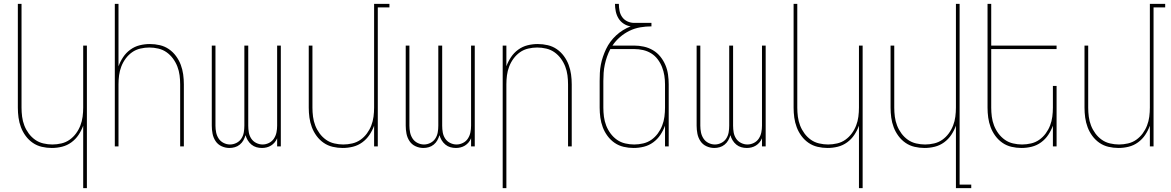

<svg xmlns="http://www.w3.org/2000/svg" viewBox="-20 -755 6040 990"><path d="M409 215V-107Q400 -82 385 -59.5Q370 -37 348 -21Q326 -5 300 1.5Q274 8 247 8Q221 8 195.5 2Q170 -4 149 -18.5Q128 -33 112.5 -54Q97 -75 88 -99Q79 -123 75.5 -148.5Q72 -174 72 -200V-735H91V-200Q91 -177 94 -153.5Q97 -130 105.5 -108Q114 -86 128 -67Q142 -48 161 -34.5Q180 -21 203.5 -15.5Q227 -10 250 -10Q273 -10 296.5 -15.5Q320 -21 339 -34.5Q358 -48 372 -67Q386 -86 394.5 -108Q403 -130 406 -153.5Q409 -177 409 -200V-520H428V215Z M572 0V-735H591V-413Q600 -438 615 -460.5Q630 -483 652 -499Q674 -515 700 -521.5Q726 -528 753 -528Q779 -528 804.5 -522Q830 -516 851 -501.5Q872 -487 887.5 -466Q903 -445 912 -421Q921 -397 924.5 -371.5Q928 -346 928 -320V0H909V-320Q909 -343 906 -366.5Q903 -390 894.5 -412Q886 -434 872 -453Q858 -472 839 -485.5Q820 -499 796.5 -504.5Q773 -510 750 -510Q727 -510 703.5 -504.5Q680 -499 661 -485.5Q642 -472 628 -453Q614 -434 605.5 -412Q597 -390 594 -366.5Q591 -343 591 -320V0Z M1163 8Q1142 8 1122.5 -1Q1103 -10 1091.5 -27.5Q1080 -45 1076 -65.5Q1072 -86 1072 -107V-520H1091V-107Q1091 -89 1094.5 -72Q1098 -55 1107.5 -40.5Q1117 -26 1133 -18Q1149 -10 1166 -10Q1183 -10 1199 -18Q1215 -26 1224.5 -40.5Q1234 -55 1237 -72Q1240 -89 1240 -107V-520H1260V-107Q1260 -89 1263 -72Q1266 -55 1275.5 -40.5Q1285 -26 1301 -18Q1317 -10 1334 -10Q1351 -10 1367 -18Q1383 -26 1392.5 -40.5Q1402 -55 1405.5 -72Q1409 -89 1409 -107V-520H1428V0H1409V-42Q1404 -30 1396 -20.5Q1388 -11 1377.5 -4.5Q1367 2 1355 5Q1343 8 1331 8Q1316 8 1302 4Q1288 0 1276.5 -9.5Q1265 -19 1257.5 -31.5Q1250 -44 1246 -58Q1242 -44 1235 -31.5Q1228 -19 1216.5 -9.5Q1205 0 1191 4Q1177 8 1163 8Z M1747 8Q1721 8 1695.5 2Q1670 -4 1649 -18.5Q1628 -33 1612.5 -54Q1597 -75 1588 -99Q1579 -123 1575.5 -148.5Q1572 -174 1572 -200V-520H1591V-200Q1591 -177 1594 -153.5Q1597 -130 1605.5 -108Q1614 -86 1628 -67Q1642 -48 1661 -34.5Q1680 -21 1703.5 -15.5Q1727 -10 1750 -10Q1773 -10 1796.5 -15.5Q1820 -21 1839 -34.5Q1858 -48 1872 -67Q1886 -86 1894.5 -108Q1903 -130 1906 -153.5Q1909 -177 1909 -200V-735H1988V-717H1928V0H1909V-107Q1900 -82 1885 -59.5Q1870 -37 1848 -21Q1826 -5 1800 1.5Q1774 8 1747 8Z M2163 8Q2142 8 2122.5 -1Q2103 -10 2091.5 -27.5Q2080 -45 2076 -65.5Q2072 -86 2072 -107V-520H2091V-107Q2091 -89 2094.5 -72Q2098 -55 2107.5 -40.5Q2117 -26 2133 -18Q2149 -10 2166 -10Q2183 -10 2199 -18Q2215 -26 2224.5 -40.5Q2234 -55 2237 -72Q2240 -89 2240 -107V-520H2260V-107Q2260 -89 2263 -72Q2266 -55 2275.5 -40.5Q2285 -26 2301 -18Q2317 -10 2334 -10Q2351 -10 2367 -18Q2383 -26 2392.5 -40.5Q2402 -55 2405.5 -72Q2409 -89 2409 -107V-520H2428V0H2409V-42Q2404 -30 2396 -20.5Q2388 -11 2377.5 -4.5Q2367 2 2355 5Q2343 8 2331 8Q2316 8 2302 4Q2288 0 2276.5 -9.5Q2265 -19 2257.5 -31.5Q2250 -44 2246 -58Q2242 -44 2235 -31.5Q2228 -19 2216.5 -9.5Q2205 0 2191 4Q2177 8 2163 8Z M2572 215V-520H2591V-413Q2600 -438 2615 -460.5Q2630 -483 2652 -499Q2674 -515 2700 -521.5Q2726 -528 2753 -528Q2779 -528 2804.5 -522Q2830 -516 2851 -501.5Q2872 -487 2887.5 -466Q2903 -445 2912 -421Q2921 -397 2924.5 -371.5Q2928 -346 2928 -320V0H2909V-320Q2909 -343 2906 -366.5Q2903 -390 2894.5 -412Q2886 -434 2872 -453Q2858 -472 2839 -485.5Q2820 -499 2796.5 -504.5Q2773 -510 2750 -510Q2727 -510 2703.5 -504.5Q2680 -499 2661 -485.5Q2642 -472 2628 -453Q2614 -434 2605.5 -412Q2597 -390 2594 -366.5Q2591 -343 2591 -320V215Z M3247 8Q3221 8 3195.5 2Q3170 -4 3149 -18.5Q3128 -33 3112.5 -54Q3097 -75 3088 -99Q3079 -123 3075.5 -148.5Q3072 -174 3072 -200V-337Q3072 -358 3073 -379Q3074 -400 3078 -421Q3082 -442 3089 -462.5Q3096 -483 3105 -502Q3124 -542 3157 -572.5Q3190 -603 3232 -619Q3212 -622 3195.5 -633Q3179 -644 3169 -660.5Q3159 -677 3155 -696.5Q3151 -716 3151 -735H3171Q3171 -717 3174.5 -699Q3178 -681 3188.5 -666.5Q3199 -652 3215.5 -644.5Q3232 -637 3250 -637H3339V-619Q3310 -619 3281 -614Q3252 -609 3225.5 -596Q3199 -583 3176.5 -563.5Q3154 -544 3138 -520H3250Q3275 -520 3300 -514.5Q3325 -509 3347 -496Q3369 -483 3385 -463Q3401 -443 3411 -419.5Q3421 -396 3424.5 -370.5Q3428 -345 3428 -320V0H3409V-107Q3400 -82 3385 -59.5Q3370 -37 3348 -21Q3326 -5 3300 1.5Q3274 8 3247 8ZM3250 -10Q3273 -10 3296.5 -15.5Q3320 -21 3339 -34.5Q3358 -48 3372 -67Q3386 -86 3394.5 -108Q3403 -130 3406 -153.5Q3409 -177 3409 -200V-320Q3409 -343 3405.5 -365.5Q3402 -388 3393.5 -409.5Q3385 -431 3371 -449.5Q3357 -468 3337.5 -480Q3318 -492 3295.5 -497Q3273 -502 3250 -502H3127Q3117 -483 3110 -463Q3103 -443 3098.5 -422Q3094 -401 3092.5 -379.5Q3091 -358 3091 -337V-200Q3091 -177 3094 -153.5Q3097 -130 3105.5 -108Q3114 -86 3128 -67Q3142 -48 3161 -34.5Q3180 -21 3203.5 -15.5Q3227 -10 3250 -10Z M3663 8Q3642 8 3622.5 -1Q3603 -10 3591.5 -27.5Q3580 -45 3576 -65.5Q3572 -86 3572 -107V-520H3591V-107Q3591 -89 3594.5 -72Q3598 -55 3607.5 -40.5Q3617 -26 3633 -18Q3649 -10 3666 -10Q3683 -10 3699 -18Q3715 -26 3724.5 -40.5Q3734 -55 3737 -72Q3740 -89 3740 -107V-520H3760V-107Q3760 -89 3763 -72Q3766 -55 3775.5 -40.5Q3785 -26 3801 -18Q3817 -10 3834 -10Q3851 -10 3867 -18Q3883 -26 3892.5 -40.5Q3902 -55 3905.5 -72Q3909 -89 3909 -107V-520H3928V0H3909V-42Q3904 -30 3896 -20.5Q3888 -11 3877.5 -4.5Q3867 2 3855 5Q3843 8 3831 8Q3816 8 3802 4Q3788 0 3776.5 -9.5Q3765 -19 3757.5 -31.5Q3750 -44 3746 -58Q3742 -44 3735 -31.5Q3728 -19 3716.5 -9.5Q3705 0 3691 4Q3677 8 3663 8Z M4409 215V-107Q4400 -82 4385 -59.5Q4370 -37 4348 -21Q4326 -5 4300 1.5Q4274 8 4247 8Q4221 8 4195.5 2Q4170 -4 4149 -18.5Q4128 -33 4112.5 -54Q4097 -75 4088 -99Q4079 -123 4075.5 -148.5Q4072 -174 4072 -200V-735H4091V-200Q4091 -177 4094 -153.5Q4097 -130 4105.5 -108Q4114 -86 4128 -67Q4142 -48 4161 -34.5Q4180 -21 4203.5 -15.5Q4227 -10 4250 -10Q4273 -10 4296.5 -15.5Q4320 -21 4339 -34.5Q4358 -48 4372 -67Q4386 -86 4394.5 -108Q4403 -130 4406 -153.5Q4409 -177 4409 -200V-520H4428V215Z M4909 215V-107Q4900 -82 4885 -59.5Q4870 -37 4848 -21Q4826 -5 4800 1.5Q4774 8 4747 8Q4721 8 4695.5 2Q4670 -4 4649 -18.5Q4628 -33 4612.5 -54Q4597 -75 4588 -99Q4579 -123 4575.5 -148.5Q4572 -174 4572 -200V-520H4591V-200Q4591 -177 4594 -153.5Q4597 -130 4605.5 -108Q4614 -86 4628 -67Q4642 -48 4661 -34.5Q4680 -21 4703.5 -15.5Q4727 -10 4750 -10Q4773 -10 4796.5 -15.5Q4820 -21 4839 -34.5Q4858 -48 4872 -67Q4886 -86 4894.5 -108Q4903 -130 4906 -153.5Q4909 -177 4909 -200V-735H4928V197H4988V215Z M5247 8Q5221 8 5195.5 2Q5170 -4 5149 -18.5Q5128 -33 5112.5 -54Q5097 -75 5088 -99Q5079 -123 5075.5 -148.5Q5072 -174 5072 -200V-735H5091V-520H5428V-502H5091V-200Q5091 -177 5094 -153.5Q5097 -130 5105.5 -108Q5114 -86 5128 -67Q5142 -48 5161 -34.5Q5180 -21 5203.5 -15.5Q5227 -10 5250 -10Q5273 -10 5296.5 -15.5Q5320 -21 5339 -34.5Q5358 -48 5372 -67Q5386 -86 5394.5 -108Q5403 -130 5406 -153.5Q5409 -177 5409 -200V-312H5428V0H5409V-107Q5400 -82 5385 -59.5Q5370 -37 5348 -21Q5326 -5 5300 1.5Q5274 8 5247 8Z M5747 8Q5721 8 5695.5 2Q5670 -4 5649 -18.5Q5628 -33 5612.5 -54Q5597 -75 5588 -99Q5579 -123 5575.5 -148.5Q5572 -174 5572 -200V-520H5591V-200Q5591 -177 5594 -153.5Q5597 -130 5605.5 -108Q5614 -86 5628 -67Q5642 -48 5661 -34.5Q5680 -21 5703.5 -15.5Q5727 -10 5750 -10Q5773 -10 5796.5 -15.5Q5820 -21 5839 -34.5Q5858 -48 5872 -67Q5886 -86 5894.5 -108Q5903 -130 5906 -153.5Q5909 -177 5909 -200V-735H5988V-717H5928V0H5909V-107Q5900 -82 5885 -59.5Q5870 -37 5848 -21Q5826 -5 5800 1.5Q5774 8 5747 8Z"/></svg>

Font: Iosevka Term Curly Thin
Style: Regular
Weight: 100
Designer: Belleve Invis
Foundry: Belleve Invis
Version: Version 32.3.0